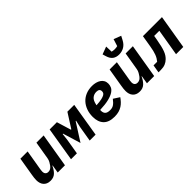

<svg xmlns="http://www.w3.org/2000/svg" viewBox="130 -1755 2739 2739"><g transform="rotate(-45 1500.0 -385.0)"><path d="M362 -123H357Q328 -60 289.5 -24Q251 12 189 12Q151 12 124.5 0Q98 -12 81 -32.5Q64 -53 56 -80Q48 -107 48 -137Q48 -159 50.5 -182Q53 -205 59 -241L105 -516H251L202 -224Q200 -210 197.5 -195Q195 -180 195 -161Q195 -151 198 -140Q201 -129 208 -120Q215 -111 226.5 -105.5Q238 -100 255 -100Q281 -100 300 -112Q319 -124 336 -147Q347 -162 362.5 -188.5Q378 -215 383 -247L428 -516H574L488 0H342Z M695 -516H841L907 -299H915L1053 -516H1191L1106 0H987L1026 -233L1050 -338H1042L870 -68L788 -338H780L768 -233L729 0H610Z M1481 12Q1366 12 1311 -46.5Q1256 -105 1256 -208Q1256 -280 1278 -339Q1300 -398 1339.5 -440Q1379 -482 1435 -505Q1491 -528 1560 -528Q1599 -528 1633.5 -519Q1668 -510 1694 -492.5Q1720 -475 1735 -448.5Q1750 -422 1750 -386Q1750 -355 1737 -324Q1724 -293 1686.5 -267.5Q1649 -242 1580.5 -224.5Q1512 -207 1402 -203Q1401 -197 1401 -193.5Q1401 -190 1401 -186Q1401 -144 1424 -122Q1447 -100 1500 -100Q1521 -100 1538.5 -104Q1556 -108 1572.5 -118.5Q1589 -129 1605.5 -145.5Q1622 -162 1642 -188L1733 -129Q1713 -100 1689.5 -74.5Q1666 -49 1636 -29.5Q1606 -10 1568 1Q1530 12 1481 12ZM1545 -425Q1497 -425 1463 -396.5Q1429 -368 1415 -301L1412 -287Q1481 -291 1520.5 -300Q1560 -309 1579.5 -321Q1599 -333 1604 -347Q1609 -361 1609 -373Q1609 -425 1545 -425Z M2162 -123H2157Q2128 -60 2089.5 -24Q2051 12 1989 12Q1951 12 1924.5 0Q1898 -12 1881 -32.5Q1864 -53 1856 -80Q1848 -107 1848 -137Q1848 -159 1850.5 -182Q1853 -205 1859 -241L1905 -516H2051L2002 -224Q2000 -210 1997.5 -195Q1995 -180 1995 -161Q1995 -151 1998 -140Q2001 -129 2008 -120Q2015 -111 2026.5 -105.5Q2038 -100 2055 -100Q2081 -100 2100 -112Q2119 -124 2136 -147Q2147 -162 2162.5 -188.5Q2178 -215 2183 -247L2228 -516H2374L2288 0H2142ZM2153 -570Q2095 -570 2057 -598.5Q2019 -627 2001 -689L1986 -739L2101 -782L2105 -675Q2116 -672 2133 -670Q2150 -668 2162 -668Q2176 -668 2192 -670Q2208 -672 2217 -675L2251 -782L2362 -739L2332 -682Q2302 -624 2256 -597Q2210 -570 2153 -570Z M2389 -114H2462Q2478 -133 2491 -154.5Q2504 -176 2514.5 -203.5Q2525 -231 2533 -264.5Q2541 -298 2548 -341L2577 -516H2961L2875 0H2729L2797 -405H2693L2681 -335Q2670 -273 2659 -228Q2648 -183 2635.5 -150.5Q2623 -118 2608 -95.5Q2593 -73 2575 -55Q2545 -25 2507.5 -9.5Q2470 6 2416 6H2369Z"/></g></svg>

Font: IBM Plex Mono
Style: Bold Italic
Weight: 700
Italic angle: -9°
Monospace: yes
Designer: Mike Abbink, Paul van der Laan, Pieter van Rosmalen
Foundry: Bold Monday
Version: Version 2.3